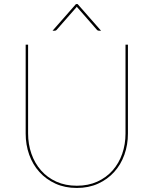

<svg xmlns="http://www.w3.org/2000/svg" viewBox="-20 -921 760 950"><path d="M360 -2Q416.5 -2 461.2 -22.2Q506 -42.5 537 -77.5Q568 -112.5 584.5 -159.5Q601 -206.5 601 -260V-700H613V-260Q613 -204.5 595.5 -155.5Q578 -106.5 545 -70Q512 -33.5 465.2 -12.2Q418.5 9 360 9Q301.5 9 254.8 -12.2Q208 -33.5 175 -70Q142 -106.5 124.5 -155.5Q107 -204.5 107 -260V-700H119V-261Q119 -207.5 135.5 -160.2Q152 -113 183 -77.8Q214 -42.5 258.8 -22.2Q303.5 -2 360 -2ZM480 -769H470Q467.5 -769 465 -769.8Q462.5 -770.5 460 -773L362 -885Q361 -886 360 -888Q359 -886 358 -885L260 -773Q257.5 -770.5 255 -769.8Q252.5 -769 250 -769H240L356 -901H364Z"/></svg>

Font: Lato 2
Style: Regular
Weight: 100
Designer: Lukasz Dziedzic with Adam Twardoch and Botio Nikoltchev
Foundry: tyPoland Lukasz Dziedzic
Version: Version 2.015; 2015-08-06; http://www.latofonts.com/